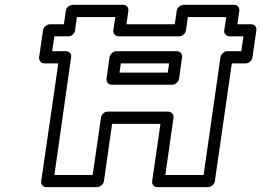

<svg xmlns="http://www.w3.org/2000/svg" viewBox="-20 -746 1076 791"><path d="M141.1 -509.8 157.2 -621.1Q159.2 -631.8 168.2 -638.9Q177.2 -646 186 -646H243.2L251 -701.2Q252.4 -711.9 261.5 -719Q270.5 -726.1 279.8 -726.1H487.8Q498.5 -726.1 504.4 -718.3Q510.3 -710.4 508.8 -701.2L501 -646H700.2L708 -701.2Q709.5 -711.9 718.5 -719Q727.5 -726.1 736.8 -726.1H944.8Q955.6 -726.1 961.4 -718.3Q967.3 -710.4 965.8 -701.2L958 -646H1015.1Q1025.9 -646 1031.7 -638.2Q1037.6 -630.4 1036.1 -621.1L1020 -509.8Q1018.6 -499 1010 -491.9Q1001.5 -484.9 992.2 -484.9H935.1L865.2 0Q863.8 10.7 854.5 17.8Q845.2 24.9 835.9 24.9H627.9Q617.2 24.9 611.3 17.1Q605.5 9.3 606.9 0L641.1 -235.8H441.9L408.2 0Q406.7 10.7 397.5 17.8Q388.2 24.9 378.9 24.9H170.9Q160.2 24.9 154.3 17.1Q148.4 9.3 149.9 0L220.2 -484.9H163.1Q152.3 -484.9 146.2 -492.7Q140.1 -500.5 141.1 -509.8ZM194.8 -535.2H252Q261.2 -535.2 268.1 -527.8Q274.9 -520.5 272.9 -509.8L204.1 -24.9H361.8L396 -261.2Q397 -270.5 405 -278.3Q413.1 -286.1 423.8 -286.1H672.9Q682.1 -286.1 689.2 -279.1Q696.3 -272 694.8 -261.2L661.1 -24.9H818.8L888.2 -509.8Q889.6 -519 897.9 -527.1Q906.2 -535.2 917 -535.2H974.1L982.9 -596.2H925.8Q916.5 -596.2 909.4 -603.3Q902.3 -610.4 903.8 -621.1L912.1 -675.8H753.9L746.1 -621.1Q745.1 -612.3 736.8 -604.2Q728.5 -596.2 717.8 -596.2H469.2Q460 -596.2 452.6 -603.3Q445.3 -610.4 446.8 -621.1L455.1 -675.8H296.9L289.1 -621.1Q288.1 -611.8 280 -604Q272 -596.2 261.2 -596.2H204.1ZM418.9 -421.9 431.2 -509.8Q432.6 -519 440.9 -527.1Q449.2 -535.2 460 -535.2H709Q718.3 -535.2 725.1 -527.8Q731.9 -520.5 730 -509.8L717.8 -421.9Q716.3 -412.6 708 -404.8Q699.7 -397 689 -397H439.9Q430.7 -397 424.1 -404.1Q417.5 -411.1 418.9 -421.9ZM472.2 -446.8H670.9L676.8 -484.9H478Z"/></svg>

Font: Trueno ExtraBold Outline
Style: Italic
Weight: 800
Width: 6
Designer: Julieta Ulanovsky
Foundry: Julieta Ulanovsky
Version: Version 3.001b | FøM Fix